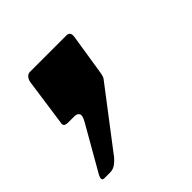

<svg xmlns="http://www.w3.org/2000/svg" viewBox="-111 -221 446 446"><g transform="rotate(-45 112.0 2.5)"><path d="M-9 151Q-20 151 -12 136L51 26Q59 12 56 6Q53 0 43 0H25Q15 0 12 -3Q9 -6 11 -14L27 -127Q28 -135 32.5 -140.5Q37 -146 43 -146H163Q176 -146 174 -131L158 -29Q157 -23 155.5 -18.5Q154 -14 151 -11L41 133Q32 143 25 147Q18 151 10 151H-9Z"/></g></svg>

Font: Libre Franklin Thin SemiBold
Style: Italic
Weight: 600
Italic angle: -8°
Version: Version 3.000